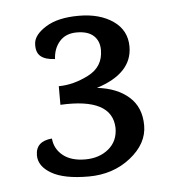

<svg xmlns="http://www.w3.org/2000/svg" viewBox="-36 -656 375 421"><g transform="rotate(-5 151.0 -445.5)"><path d="M95 -472Q127 -472 160.5 -489Q194 -506 194 -543Q194 -563 181.5 -574.5Q169 -586 144.5 -586Q120 -586 106.5 -570.5Q93 -555 92 -532Q70 -533 60 -542Q50 -551 51.5 -570Q53 -589 79.5 -605.5Q106 -622 152 -622Q198 -622 227.5 -601.5Q257 -581 257 -545Q257 -486 178 -461Q222 -456 248 -433Q274 -410 274 -370Q274 -330 235.5 -299.5Q197 -269 143 -269Q89 -269 61.5 -285Q34 -301 34 -325Q34 -356 70 -359Q72 -336 90 -321.5Q108 -307 139 -307Q170 -307 190.5 -324Q211 -341 211 -370Q209 -437 95 -431Z"/></g></svg>

Font: Karma
Style: Regular
Weight: 400
Designer: Joana Correia
Foundry: Indian Type Foundry
Version: Version 1.202;PS 1.0;hotconv 1.0.78;makeotf.lib2.5.61930; tt